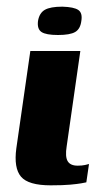

<svg xmlns="http://www.w3.org/2000/svg" viewBox="-20 -552 315 576"><path d="M132 4Q65 4 43 -22Q21 -48 29 -107L71 -399H221L180 -113Q175 -82 183 -68.5Q191 -55 213 -55Q226 -55 235 -57Q244 -59 247 -60L239 -5Q235 -4 223.5 -2Q212 0 190.5 2Q169 4 132 4ZM154 -447Q118 -447 104.5 -456Q91 -465 94 -489Q98 -513 114.5 -522.5Q131 -532 167 -532Q202 -531 215 -522Q228 -513 224 -489Q221 -465 205.5 -456Q190 -447 154 -447Z"/></svg>

Font: Genos
Style: Bold Italic
Weight: 700
Italic angle: -8°
Version: Version 1.010